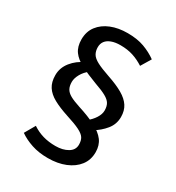

<svg xmlns="http://www.w3.org/2000/svg" viewBox="-179 -787 890 969"><g transform="rotate(30 266.5 -303.0)"><path d="M281 -677Q337 -677 378 -662Q419 -647 452 -623L417 -565Q386 -585 353.5 -595.5Q321 -606 280 -606Q250 -606 228.5 -598Q207 -590 196 -575.5Q185 -561 185 -540Q185 -518 194.5 -501.5Q204 -485 230.5 -471Q257 -457 307 -440Q360 -422 394.5 -402Q429 -382 446 -356Q463 -330 463 -293Q463 -251 437 -219Q411 -187 374 -165L322 -194Q346 -213 360.5 -236Q375 -259 375 -280Q375 -304 366 -319.5Q357 -335 333.5 -348Q310 -361 267 -376Q211 -397 172 -417Q133 -437 113.5 -464Q94 -491 94 -533Q94 -579 118.5 -611Q143 -643 185 -660Q227 -677 281 -677ZM169 -443 211 -412Q186 -393 172.5 -368.5Q159 -344 159 -323Q159 -299 167.5 -283.5Q176 -268 196.5 -256.5Q217 -245 254 -233Q317 -213 358.5 -191.5Q400 -170 420.5 -142.5Q441 -115 441 -75Q441 -30 416 2.5Q391 35 347 53Q303 71 246 71Q193 71 151 57Q109 43 78 21L113 -40Q143 -20 176 -10.5Q209 -1 249 -1Q291 -1 320 -18Q349 -35 349 -66Q349 -90 339.5 -105Q330 -120 303 -133.5Q276 -147 225 -163Q173 -180 138.5 -199Q104 -218 87 -244.5Q70 -271 70 -311Q70 -354 98 -389Q126 -424 169 -443Z"/></g></svg>

Font: Fira Sans Variable
Style: Regular
Weight: 400
Designer: Carrois Corporate & Edenspiekermann AG
Foundry: Carrois Corporate GbR & Edenspiekermann AG
Version: Version 4.202